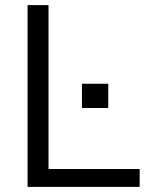

<svg xmlns="http://www.w3.org/2000/svg" viewBox="-20 -732 585 752"><path d="M88 0V-712H170V-70H527V0ZM301 -404H404V-309H301Z"/></svg>

Font: Muli
Style: Regular
Weight: 400
Designer: Vernon Adams
Foundry: Vernon Adams
Version: Version 2.000